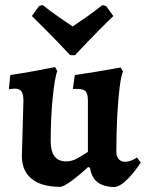

<svg xmlns="http://www.w3.org/2000/svg" viewBox="-20 -744 589 776"><path d="M74.7 -337.1Q74.7 -362.2 67 -373.9Q59.4 -385.7 41.3 -385.7Q32.4 -385.7 24.1 -384.3Q15.8 -383 15.8 -383L21.6 -440.8Q52.7 -445.2 84.5 -450.7Q116.3 -456.1 143 -461.3Q169.6 -466.6 186.1 -469.8Q202.5 -473 202.5 -473L211.7 -456.5Q206.2 -444 201.5 -415.2Q196.8 -386.4 192.8 -346.9Q188.8 -307.3 186.8 -262.6Q184.8 -217.9 184.8 -173.5Q184.8 -91.7 248.1 -91.7Q270.9 -91.7 293.3 -104.5Q315.7 -117.2 335.3 -130.2V-335.6Q335.3 -364.7 326.5 -374.5Q317.8 -384.2 291.6 -384.7Q288.5 -384.7 281.9 -384.4Q275.2 -384.1 274.3 -384.1L282.4 -440.9Q314.8 -445.3 347.2 -450.5Q379.6 -455.8 406.9 -460.5Q434.1 -465.2 450.8 -468.2Q467.5 -471.2 467.5 -471.2L477.1 -454.7Q469.8 -439.7 463.6 -391.5Q457.5 -343.4 453.8 -275Q450.2 -206.6 450.2 -131.2Q450.2 -111.9 459.8 -101Q469.5 -90.1 485.7 -90.1Q498.1 -90.1 508.9 -94.6Q519.7 -99.1 526.6 -103.3Q533.6 -107.5 533.6 -107.5L548.9 -86.9Q548.9 -86.9 539.7 -73.6Q530.6 -60.2 515.3 -41.5Q500 -22.8 481.8 -7.4Q463.6 7.9 445.7 12Q354.3 12 344.1 -65.4L336.4 -69.2Q297.4 -33.1 266.5 -11Q235.7 11.1 223.5 11.1Q148.2 11.1 108.3 -20.9Q68.4 -53 68.4 -113.9ZM263.4 -521Q263.4 -521 250 -535.5Q236.6 -550 213.7 -573.6Q190.9 -597.1 163.6 -624.9Q136.3 -652.7 108.9 -679.2L138 -719.8L152.8 -723.5Q186.7 -696.4 219.8 -673.6Q252.9 -650.7 273.5 -637Q294.1 -650.7 327.3 -673.8Q360.5 -696.9 393.9 -723.5L408.6 -719.8L438.2 -679.2Q410.4 -652.7 383.1 -624.9Q355.8 -597.1 332.9 -573.6Q310.1 -550 296.7 -535.5Q283.3 -521 283.3 -521Z"/></svg>

Font: Alegreya
Style: Regular
Weight: 400
Designer: Juan Pablo del Peral
Foundry: Huerta Tipografica
Version: Version 2.009